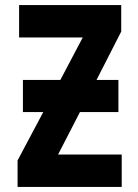

<svg xmlns="http://www.w3.org/2000/svg" viewBox="-20 -734 540 754"><path d="M49 0H458V-127H208L294 -294H445V-420H359L456 -610V-714H55V-587H305L217 -420H70V-294H150L49 -104Z"/></svg>

Font: Noto Sans Mono ExtraCondensed ExtraBold
Style: Regular
Weight: 800
Width: 2
Designer: Monotype Design Team
Foundry: Monotype Imaging Inc.
Version: Version 2.014